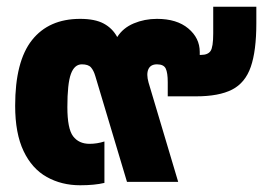

<svg xmlns="http://www.w3.org/2000/svg" viewBox="-20 -540 786 570"><path d="M218 10Q163 10 119 -14.5Q75 -39 50 -91.5Q25 -144 25 -226Q25 -358 75 -421Q125 -484 218 -484Q262 -484 288 -470Q314 -456 328 -430Q345 -457 377 -470.5Q409 -484 446 -484Q505 -484 539 -455.5Q573 -427 573 -386V-377H577Q597 -377 605 -388.5Q613 -400 613 -441V-520H741V-471Q741 -389 724.5 -341.5Q708 -294 669 -274Q630 -254 562 -254H478V-296Q478 -324 472 -336.5Q466 -349 446 -349Q427 -349 420.5 -334.5Q414 -320 421 -295L509 0H357L263 -314Q258 -331 250 -340Q242 -349 223 -349Q201 -349 190.5 -320.5Q180 -292 180 -222Q180 -158 197 -135.5Q214 -113 246 -113Q268 -113 290 -120V3Q261 10 218 10Z"/></svg>

Font: Kanit
Style: Bold
Weight: 700
Designer: Katatrad Team
Foundry: CadsonDemak
Version: Version 2.000; ttfautohint (v1.8.3)